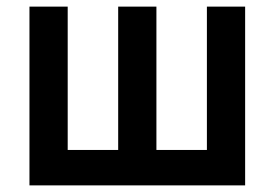

<svg xmlns="http://www.w3.org/2000/svg" viewBox="-20 -560 830 580"><path d="M69 0H720.5V-540H605V-107H452.5V-540H337V-107H184.5V-540H69Z"/></svg>

Font: Manrope
Style: Bold
Weight: 700
Designer: Mikhail Sharanda
Foundry: Mikhail Sharanda
Version: Version 4.505;FEAKit 1.0